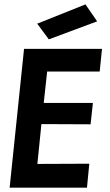

<svg xmlns="http://www.w3.org/2000/svg" viewBox="-20 -865 509 885"><path d="M181.6 -390.6H408.2L397.5 -292L170.9 -293L152.3 -109.4L391.6 -110.4L380.9 0H24.4L90.8 -639.6H450.2L439.5 -535.2H197.3ZM151.4 -755.9 374 -844.7 427.7 -766.6 205.1 -683.6Z"/></svg>

Font: Puritan
Style: BoldItalic
Weight: 700
Version: 2.1